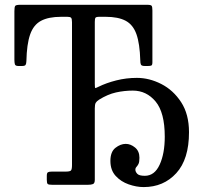

<svg xmlns="http://www.w3.org/2000/svg" viewBox="-20 -770 850 800"><path d="M175 -20.5V-37.5Q175 -49.5 179.8 -52.2Q184.5 -55 196 -55H253Q271 -55 275.5 -59.5Q280 -64 280 -82.5V-677.5Q280 -692 276.2 -696Q272.5 -700 260.5 -700H235Q182 -700 150.8 -683.2Q119.5 -666.5 105.5 -626.2Q91.5 -586 90 -515.5Q89.5 -504 86.5 -499.5Q83.5 -495 71 -495H57Q44 -495 42 -502.2Q40 -509.5 40 -520.5V-723.5Q40 -741 43.5 -745.5Q47 -750 64 -750H594Q608.5 -750 611.8 -745.8Q615 -741.5 615 -726.5V-510.5Q615 -499.5 611 -497.2Q607 -495 596 -495H584Q570 -495 567.2 -500.8Q564.5 -506.5 564.5 -518.5Q562.5 -588 548.5 -627.5Q534.5 -667 503.5 -683.5Q472.5 -700 420 -700H394Q380.5 -700 377.8 -696Q375 -692 375 -678.5V-420.5Q375 -403 377.2 -403Q379.5 -403 390.5 -408.5Q423 -424.5 464.5 -435Q506 -445.5 550.5 -445.5Q602 -445.5 652 -420Q702 -394.5 734.8 -344.2Q767.5 -294 767.5 -219Q767.5 -106.5 714.5 -48.5Q661.5 9.5 578.5 9.5Q548.5 9.5 516.2 -1.8Q484 -13 462 -37Q440 -61 440 -99.5Q440 -137.5 461 -154Q482 -170.5 504 -170.5Q524 -170.5 542.5 -155.5Q561 -140.5 561 -112.5Q561 -94.5 556.8 -86.5Q552.5 -78.5 548.2 -74.2Q544 -70 544 -63.5Q544 -54.5 551.8 -46Q559.5 -37.5 583.5 -37.5Q624 -37.5 645.2 -83.8Q666.5 -130 666.5 -200.5Q666.5 -301 628.5 -346.8Q590.5 -392.5 533.5 -392.5Q498 -392.5 463.2 -384.8Q428.5 -377 392.5 -354.5Q382.5 -348 378.8 -341.5Q375 -335 375 -318.5V-21Q375 -6 367.2 -3Q359.5 0 346 0H198Q183 0 179 -3.2Q175 -6.5 175 -20.5Z"/></svg>

Font: Besley* Narrow
Style: Regular
Weight: 400
Width: 4
Designer: Owen Earl
Foundry: indestructible type*
Version: Version 3.000; ttfautohint (v1.8.3)